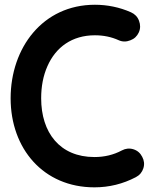

<svg xmlns="http://www.w3.org/2000/svg" viewBox="-20 -743 656 820"><path d="M572.8 -604.5C580.1 -620.6 580.1 -637.2 573.7 -654.3C567.4 -671.4 555.7 -683.1 539.6 -690.4C490.2 -712.4 437.5 -722.7 385.3 -722.7C162.1 -722.7 25.4 -538.1 25.4 -323.2C25.4 -108.4 165 57.1 383.3 57.1C446.3 57.1 504.9 42.5 560.1 13.7C576.2 5.4 586.9 -7.3 592.3 -24.4C597.7 -41.5 595.7 -57.6 587.4 -73.2C579.1 -89.4 566.9 -100.1 549.8 -105.5C532.7 -110.8 516.1 -108.9 500.5 -100.6C464.8 -81.5 425.8 -72.3 383.3 -72.3C234.9 -72.3 155.8 -177.2 155.8 -323.2C155.8 -374 164.6 -419.9 182.6 -460.4C218.3 -541.5 287.6 -592.3 385.3 -592.3C421.9 -592.3 455.6 -585.4 486.8 -571.3C502.9 -564 519.5 -564 536.6 -570.8C553.7 -577.1 565.4 -588.4 572.8 -604.5Z"/></svg>

Font: Mikhak
Style: Bold
Weight: 700
Designer: Amin Abedi
Version: Version 3.2